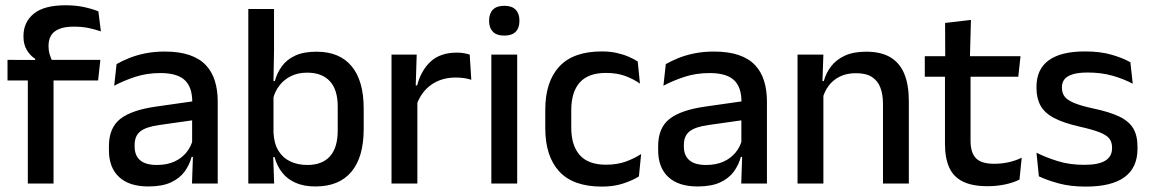

<svg xmlns="http://www.w3.org/2000/svg" viewBox="-20 -696 4363 728"><path d="M228.5 -676Q266.5 -676 297.2 -669.5Q328 -663 353 -653L362.5 -577Q339 -585 314.8 -590Q290.5 -595 260.5 -595Q225 -595 203.8 -586Q182.5 -577 173.2 -560.8Q164 -544.5 164 -522V-520Q164 -504 168.5 -489.5Q173 -475 178.5 -463.5L113.5 -461.5V-473Q95 -484.5 82 -505.8Q69 -527 69 -557V-559.5Q69 -612 108 -644Q147 -676 228.5 -676ZM183 0H85.5V-440.5H183ZM352 -391H8.5V-469L123 -468.5L163 -469H360.5Z M805.5 0H708L712 -116L708.5 -131V-285L709 -309.5Q709 -366 680.2 -392.5Q651.5 -419 588 -419Q536.5 -419 492.5 -404.5Q448.5 -390 413 -371L422 -453Q442 -464.5 469 -475.5Q496 -486.5 530 -493.5Q564 -500.5 604.5 -500.5Q660 -500.5 698.5 -487.2Q737 -474 760.5 -449Q784 -424 794.8 -389Q805.5 -354 805.5 -311ZM542.5 11Q470 11 431.5 -24.8Q393 -60.5 393 -126.5V-141.5Q393 -211.5 436.2 -245.2Q479.5 -279 572.5 -292L719.5 -313L725 -242L584 -222Q533.5 -215 512 -197.8Q490.5 -180.5 490.5 -147V-140Q490.5 -106.5 511.2 -88.5Q532 -70.5 574.5 -70.5Q613.5 -70.5 641.5 -83.5Q669.5 -96.5 687 -118.2Q704.5 -140 711 -166.5L724.5 -101H706.5Q698.5 -71 680 -45.5Q661.5 -20 628.2 -4.5Q595 11 542.5 11Z M1176 11Q1132.5 11 1101 -2.8Q1069.5 -16.5 1049.8 -41.8Q1030 -67 1021 -100.5H988.5L1017 -193Q1019 -152 1035.5 -124.8Q1052 -97.5 1080.5 -84Q1109 -70.5 1145.5 -70.5Q1201.5 -70.5 1231 -103.2Q1260.5 -136 1260.5 -201V-292.5Q1260.5 -355.5 1230.8 -388Q1201 -420.5 1144.5 -420.5Q1110 -420.5 1083.5 -407.5Q1057 -394.5 1039.8 -372.2Q1022.5 -350 1015.5 -321.5L994 -388.5H1022Q1030.5 -419.5 1048.8 -444.8Q1067 -470 1099 -485Q1131 -500 1180 -500Q1267.5 -500 1313.2 -445Q1359 -390 1359 -284.5V-207Q1359 -100.5 1312.5 -44.8Q1266 11 1176 11ZM1019.5 0H921.5V-662H1019V-506L1016.5 -365.5L1017 -348.5V-145.5L1015.5 -114.5Z M1558.5 -295.5 1537.5 -372H1561.5Q1577 -430 1613.5 -463.2Q1650 -496.5 1713 -496.5Q1728 -496.5 1739.8 -494.2Q1751.5 -492 1761 -489L1767 -393.5Q1755 -397.5 1740 -399.8Q1725 -402 1707.5 -402Q1654 -402 1615 -374.5Q1576 -347 1558.5 -295.5ZM1562.5 0H1464.5V-489H1560L1555.5 -346.5L1562.5 -339.5Z M1941 0H1843V-489H1941ZM1892 -561Q1863 -561 1848.8 -575.8Q1834.5 -590.5 1834.5 -616.5V-618.5Q1834.5 -644.5 1848.8 -659.2Q1863 -674 1892 -674Q1921 -674 1935.2 -659.2Q1949.5 -644.5 1949.5 -618.5V-616.5Q1949.5 -590 1935.2 -575.5Q1921 -561 1892 -561Z M2262 11.5Q2153 11.5 2100.2 -46.2Q2047.5 -104 2047.5 -209.5V-280Q2047.5 -386 2100.5 -443.5Q2153.5 -501 2262 -501Q2292 -501 2317.2 -495.5Q2342.5 -490 2363 -481.2Q2383.5 -472.5 2398 -463L2406.5 -379Q2382.5 -396 2351 -407.8Q2319.5 -419.5 2277.5 -419.5Q2210.5 -419.5 2178.2 -383.2Q2146 -347 2146 -278V-212Q2146 -144.5 2178.2 -108Q2210.5 -71.5 2277.5 -71.5Q2320 -71.5 2352.5 -83.2Q2385 -95 2411 -112L2402.5 -27Q2379.5 -12.5 2343.8 -0.5Q2308 11.5 2262 11.5Z M2888 0H2790.5L2794.5 -116L2791 -131V-285L2791.5 -309.5Q2791.5 -366 2762.8 -392.5Q2734 -419 2670.5 -419Q2619 -419 2575 -404.5Q2531 -390 2495.5 -371L2504.5 -453Q2524.5 -464.5 2551.5 -475.5Q2578.5 -486.5 2612.5 -493.5Q2646.5 -500.5 2687 -500.5Q2742.5 -500.5 2781 -487.2Q2819.5 -474 2843 -449Q2866.5 -424 2877.2 -389Q2888 -354 2888 -311ZM2625 11Q2552.5 11 2514 -24.8Q2475.5 -60.5 2475.5 -126.5V-141.5Q2475.5 -211.5 2518.8 -245.2Q2562 -279 2655 -292L2802 -313L2807.5 -242L2666.5 -222Q2616 -215 2594.5 -197.8Q2573 -180.5 2573 -147V-140Q2573 -106.5 2593.8 -88.5Q2614.5 -70.5 2657 -70.5Q2696 -70.5 2724 -83.5Q2752 -96.5 2769.5 -118.2Q2787 -140 2793.5 -166.5L2807 -101H2789Q2781 -71 2762.5 -45.5Q2744 -20 2710.8 -4.5Q2677.5 11 2625 11Z M3426 0H3328V-302Q3328 -337.5 3318.2 -363.5Q3308.5 -389.5 3286.2 -404Q3264 -418.5 3225.5 -418.5Q3190 -418.5 3164 -405.5Q3138 -392.5 3121.8 -370.5Q3105.5 -348.5 3098.5 -320.5L3082.5 -388.5H3103.5Q3112 -419.5 3131.5 -444.8Q3151 -470 3183.5 -485Q3216 -500 3264 -500Q3321.5 -500 3357 -478.2Q3392.5 -456.5 3409.2 -415Q3426 -373.5 3426 -313ZM3102 0H3004V-489H3102L3098 -374.5L3102 -368.5Z M3724.5 10Q3666 10 3630.5 -7.8Q3595 -25.5 3579 -61.2Q3563 -97 3563 -150.5V-449.5H3660V-162Q3660 -117 3680.5 -96Q3701 -75 3749.5 -75Q3778.5 -75 3805 -81Q3831.5 -87 3854 -98L3845.5 -15Q3821.5 -3 3790 3.5Q3758.5 10 3724.5 10ZM3841 -405H3486.5V-483H3849.5ZM3657.5 -474.5H3564L3563.5 -609L3661.5 -620.5Z M4097 11.5Q4038 11.5 3993.5 -0.8Q3949 -13 3919 -27.5L3910 -117Q3947 -98.5 3991.5 -84.8Q4036 -71 4091.5 -71Q4145 -71 4170.8 -86.8Q4196.5 -102.5 4196.5 -133.5V-137.5Q4196.5 -157.5 4186 -170.8Q4175.5 -184 4148.8 -194.5Q4122 -205 4073 -216Q4011.5 -230 3976 -249Q3940.5 -268 3925.2 -295.8Q3910 -323.5 3910 -362.5V-367Q3910 -433 3956 -467Q4002 -501 4094 -501Q4152 -501 4195 -488.5Q4238 -476 4266 -460L4275 -378.5Q4241.5 -396.5 4198.8 -408.8Q4156 -421 4104 -421Q4068.5 -421 4047 -414.2Q4025.5 -407.5 4016 -395.2Q4006.5 -383 4006.5 -366V-362.5Q4006.5 -344 4016.5 -330.2Q4026.5 -316.5 4052.2 -305.8Q4078 -295 4124 -285Q4186 -272 4223 -254.5Q4260 -237 4276.5 -209.8Q4293 -182.5 4293 -139.5V-132Q4293 -60.5 4244 -24.5Q4195 11.5 4097 11.5Z"/></svg>

Font: Anek Devanagari Medium
Style: Regular
Weight: 500
Designer: Kailash Malviya (Devanagari) & Yesha Goshar (Latin)
Foundry: Ek Type
Version: Version 1.003